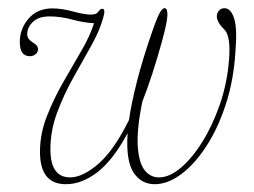

<svg xmlns="http://www.w3.org/2000/svg" viewBox="-20 -453 634 480"><path d="M392.5 -432.5Q399 -431 398.5 -414.5Q398 -398 385.5 -351.5Q361.5 -264 335.5 -198Q321.5 -127.5 324.5 -86.2Q327.5 -45 341.8 -27.2Q356 -9.5 377.5 -9.5Q403.5 -9.5 432 -33.5Q460.5 -57.5 486.2 -99Q512 -140.5 530 -193Q548 -245.5 552.5 -302.5Q557.5 -362.5 541 -379Q522 -397.5 522 -412.5Q522 -420.5 527.5 -426.5Q533 -432.5 541 -432.5Q557 -432.5 565.2 -407.5Q573.5 -382.5 568.5 -322.5Q564 -251.5 544.2 -191.2Q524.5 -131 495.2 -86.5Q466 -42 432.5 -17.2Q399 7.5 367 7.5Q332.5 7.5 313.5 -22.2Q294.5 -52 299 -120Q262.5 -52.5 223.5 -22.5Q184.5 7.5 144.5 7.5Q78.5 7.5 80 -77Q80.5 -120.5 97.8 -164Q115 -207.5 138.8 -248.8Q162.5 -290 184 -327Q205.5 -364 215 -395Q190.5 -396 160.8 -404Q131 -412 104 -412Q76.5 -412 62.2 -398.2Q48 -384.5 48 -367.5Q48 -355.5 62.5 -346.5Q75 -339.5 75 -330Q75 -322.5 69 -317.5Q63 -312.5 54.5 -312.5Q29.5 -312.5 29.5 -348Q29.5 -381 51.5 -406.5Q73.5 -432 111 -432Q134.5 -432 163 -424.2Q191.5 -416.5 208 -416.5Q221 -416.5 226 -424Q231 -431.5 236.5 -431Q244 -430 238.5 -410.5Q230 -378 208.8 -340Q187.5 -302 163.8 -259.8Q140 -217.5 123 -172Q106 -126.5 106 -79.5Q106 -10 155 -9.5Q186.5 -9.5 225.5 -43Q264.5 -76.5 302.5 -153Q308.5 -195 322.5 -250Q336.5 -305 360.5 -374Q373.5 -411.5 380.2 -422.5Q387 -433.5 392.5 -432.5Z"/></svg>

Font: Fraunces 144pt S050 Thin
Style: Italic
Weight: 100
Italic angle: -16°
Version: Version 1.000; ttfautohint (v1.8.3)